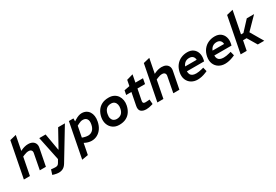

<svg xmlns="http://www.w3.org/2000/svg" viewBox="68 -2009 4974 3464"><g transform="rotate(-30 2555.0 -276.5)"><path d="M21 0 165 -738 297 -770 230 -425 187 -444 265 -483Q294 -497 330.5 -506.5Q367 -516 404 -516Q457 -516 492.5 -496Q528 -476 543.5 -440.5Q559 -405 550 -358L480 0H353L415 -325Q422 -360 404 -381Q386 -402 347 -402Q325 -402 303 -396.5Q281 -391 254 -380L218 -365L147 0Z M630 209Q613 209 590 205.5Q567 202 541 195L506 184L537 86L574 90Q590 91 605 92Q620 93 630 93Q656 93 673 82.5Q690 72 703 49L748 -29L753 6H742L635 -508H767L828 -156H833L1028 -508H1169L794 112Q763 164 723 186.5Q683 209 630 209Z M1432 8Q1404 8 1371 0Q1338 -8 1313 -20L1251 -50L1288 -138L1335 -121Q1356 -114 1380 -110Q1404 -106 1422 -106Q1478 -106 1518.5 -143Q1559 -180 1572 -253Q1586 -324 1560 -362.5Q1534 -401 1478 -401Q1454 -401 1434.5 -395.5Q1415 -390 1388 -376L1342 -352L1334 -439L1379 -467Q1415 -490 1450.5 -503Q1486 -516 1519 -516Q1570 -516 1608.5 -495.5Q1647 -475 1671 -438Q1695 -401 1702 -350.5Q1709 -300 1697 -240Q1682 -163 1644.5 -107.5Q1607 -52 1552.5 -22Q1498 8 1432 8ZM1111 217 1252 -508H1347L1345 -415L1356 -394L1241 195Z M2009 8Q1932 8 1878 -30.5Q1824 -69 1801 -133.5Q1778 -198 1793 -277Q1807 -347 1843 -401Q1879 -455 1938 -485.5Q1997 -516 2081 -516Q2144 -516 2190 -492Q2236 -468 2263 -427.5Q2290 -387 2298.5 -336Q2307 -285 2296 -231Q2282 -160 2246 -106Q2210 -52 2151 -22Q2092 8 2009 8ZM2019 -107Q2080 -107 2118.5 -140Q2157 -173 2169 -240Q2178 -283 2169.5 -319.5Q2161 -356 2135.5 -378.5Q2110 -401 2066 -401Q2001 -401 1965.5 -365.5Q1930 -330 1919 -268Q1908 -214 1920 -178Q1932 -142 1958.5 -124.5Q1985 -107 2019 -107Z M2572 8Q2499 8 2462 -26.5Q2425 -61 2440 -138L2491 -398H2382L2399 -486L2512 -508L2535 -626L2668 -664L2638 -508H2796L2775 -398H2617L2571 -164Q2566 -137 2577 -123.5Q2588 -110 2617 -110Q2641 -110 2657 -111.5Q2673 -113 2689 -114L2706 -116L2713 -19L2686 -11Q2656 -2 2627.5 3Q2599 8 2572 8Z M2802 0 2946 -738 3078 -770 3011 -425 2968 -444 3046 -483Q3075 -497 3111.5 -506.5Q3148 -516 3185 -516Q3238 -516 3273.5 -496Q3309 -476 3324.5 -440.5Q3340 -405 3331 -358L3261 0H3134L3196 -325Q3203 -360 3185 -381Q3167 -402 3128 -402Q3106 -402 3084 -396.5Q3062 -391 3035 -380L2999 -365L2928 0Z M3642 8Q3568 8 3512.5 -26.5Q3457 -61 3431.5 -123.5Q3406 -186 3422 -270Q3439 -352 3482 -406.5Q3525 -461 3586.5 -488.5Q3648 -516 3719 -516Q3794 -516 3841.5 -480.5Q3889 -445 3907 -387Q3925 -329 3912 -261L3903 -220H3544Q3544 -178 3559 -152Q3574 -126 3603.5 -114Q3633 -102 3675 -102Q3701 -102 3730.5 -106.5Q3760 -111 3791 -119L3832 -130L3853 -46L3816 -30Q3770 -11 3726 -1.5Q3682 8 3642 8ZM3561 -312H3801Q3800 -356 3773.5 -382.5Q3747 -409 3699 -409Q3650 -409 3615 -384.5Q3580 -360 3561 -312Z M4213 8Q4139 8 4083.5 -26.5Q4028 -61 4002.5 -123.5Q3977 -186 3993 -270Q4010 -352 4053 -406.5Q4096 -461 4157.5 -488.5Q4219 -516 4290 -516Q4365 -516 4412.5 -480.5Q4460 -445 4478 -387Q4496 -329 4483 -261L4474 -220H4115Q4115 -178 4130 -152Q4145 -126 4174.5 -114Q4204 -102 4246 -102Q4272 -102 4301.5 -106.5Q4331 -111 4362 -119L4403 -130L4424 -46L4387 -30Q4341 -11 4297 -1.5Q4253 8 4213 8ZM4132 -312H4372Q4371 -356 4344.5 -382.5Q4318 -409 4270 -409Q4221 -409 4186 -384.5Q4151 -360 4132 -312Z M4537 0 4681 -738 4813 -770 4723 -309H4773L4958 -508H5110L4807 -199H4702L4663 0ZM4894 0 4769 -210 4850 -306 5029 0Z"/></g></svg>

Font: REM Medium
Style: Italic
Weight: 500
Italic angle: -11°
Designer: Octavio Pardo
Foundry: Ashler Design
Version: Version 1.005;gftools[0.9.28]